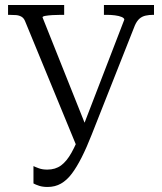

<svg xmlns="http://www.w3.org/2000/svg" viewBox="-20 -730 644 763"><path d="M344 -194Q324 -143 304.5 -104.5Q285 -66 265.5 -40Q246 -14 222.5 -0.5Q199 13 169 13Q150 13 136 8.5Q122 4 113 -1V-70Q121 -66 135 -61Q149 -56 168 -56Q200 -56 222.5 -72.5Q245 -89 264 -123Q283 -157 304 -211L474 -652Q474 -658 463.5 -662.5Q453 -667 437 -669Q421 -671 405 -671H393V-710H592V-671H588Q573 -671 559 -668Q545 -665 534.5 -656Q524 -647 516 -629ZM329 -210 288 -140 80 -645Q75 -658 65.5 -663.5Q56 -669 44 -670Q32 -671 17 -671H12V-710H235V-671H221Q205 -671 188.5 -670Q172 -669 160.5 -667Q149 -665 149 -661Z"/></svg>

Font: Roboto Serif 28pt Condensed Light
Style: Regular
Weight: 300
Width: 3
Designer: Greg Gazdowicz
Foundry: Commercial Type
Version: Version 1.008